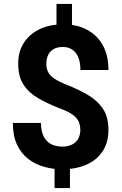

<svg xmlns="http://www.w3.org/2000/svg" viewBox="-20 -844 614 969"><path d="M293 10.3Q248 10.3 204.1 -1.7Q160.2 -13.7 124 -40.8Q87.9 -67.9 66.4 -112.8Q44.9 -157.7 44.9 -223.6H187Q187 -189 196 -165.8Q205.1 -142.6 220.2 -129.2Q235.4 -115.7 254.4 -109.9Q273.4 -104 293 -104Q323.7 -104 344.2 -114.7Q364.7 -125.5 375 -144.5Q385.3 -163.6 385.3 -187.5Q385.3 -214.4 375.5 -233.4Q365.7 -252.4 343.8 -267.3Q321.8 -282.2 284.7 -295.9Q221.2 -320.3 173.1 -348.1Q125 -376 98.4 -417.2Q71.8 -458.5 71.8 -522.5Q71.8 -583.5 100.3 -627.9Q128.9 -672.4 180.2 -696.8Q231.4 -721.2 299.3 -721.2Q368.2 -721.2 419.4 -693.8Q470.7 -666.5 499 -615.2Q527.3 -564 527.3 -490.7H385.7Q385.7 -548.8 361.6 -577.9Q337.4 -606.9 296.9 -606.9Q268.1 -606.9 249.5 -595.7Q231 -584.5 222.4 -565.4Q213.9 -546.4 213.9 -522Q213.9 -498 223.1 -480Q232.4 -461.9 254.6 -447Q276.9 -432.1 315.9 -416.5Q378.9 -391.6 426.5 -363Q474.1 -334.5 500.7 -293.2Q527.3 -252 527.3 -188.5Q527.3 -125 498 -80.6Q468.8 -36.1 416 -12.9Q363.3 10.3 293 10.3ZM255.4 105V-26.9H333V105ZM265.1 -678.7V-824.2H343.3V-678.7Z"/></svg>

Font: Heebo
Style: Bold
Weight: 700
Designer: Oded Ezer
Foundry: Ezer Type House
Version: Version 3.100